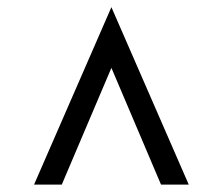

<svg xmlns="http://www.w3.org/2000/svg" viewBox="-20 -676 616 531"><path d="M74.2 -165.5 288.1 -656.2 502 -165.5H425.3L288.1 -488.3L150.9 -165.5Z"/></svg>

Font: Kay Pho Du Medium
Style: Regular
Weight: 500
Designer: Victor Gaultney, Khu Oo Reh
Foundry: SIL International
Version: Version 3.000